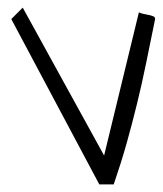

<svg xmlns="http://www.w3.org/2000/svg" viewBox="-20 -482 430 507"><path d="M9.8 -431.6 40 -461.9 254.9 -71.3 346.7 -449.2Q353.5 -446.3 361.3 -444.8Q369.1 -443.4 375.5 -441.9Q381.8 -440.4 385.7 -438.5Q389.6 -436.5 389.6 -431.6Q377 -369.1 365.7 -314.5Q354.5 -259.8 341.8 -208Q329.1 -156.2 314.5 -104Q299.8 -51.8 280.3 4.9H242.2Z"/></svg>

Font: Annie Use Your Telescope
Style: Regular
Weight: 400
Version: Version 1.003 2001